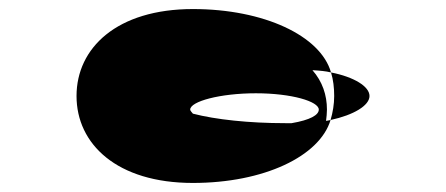

<svg xmlns="http://www.w3.org/2000/svg" viewBox="-20 -708 985 424"><path d="M149 -496C149 -390 238 -304 406 -304C563 -304 686 -363 710 -443C707 -442 704 -442 700 -441C701 -449 702 -458 702 -466C702 -498 692 -528 670 -553C687 -552 699 -551 711 -548C688 -629 563 -688 406 -688C238 -688 149 -602 149 -496ZM400 -466C400 -484 466 -502 545 -502C624 -502 684 -484 684 -466C684 -454 665 -443 624 -436H610C530 -436 456 -444 406 -457C404 -460 400 -463 400 -466ZM710 -443C761 -454 796 -475 796 -496C796 -517 762 -538 711 -548C716 -532 718 -514 718 -496C718 -478 715 -460 710 -443Z"/></svg>

Font: Ampere
Style: UltExt
Weight: 400
Version: Version 1